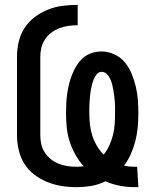

<svg xmlns="http://www.w3.org/2000/svg" viewBox="-20 -763 640 791"><path d="M534 8Q503 8 472.5 2Q442 -4 414 -16Q386 -2 355.5 3Q325 8 294 8Q263 8 232.5 3Q202 -2 174 -13.5Q146 -25 121 -44Q96 -63 80 -89Q64 -115 57 -145.5Q50 -176 50 -206V-529Q50 -560 57 -590.5Q64 -621 81 -647.5Q98 -674 123.5 -693Q149 -712 178 -723.5Q207 -735 238 -739Q269 -743 300 -743V-659Q281 -659 262 -656.5Q243 -654 225 -647Q207 -640 191.5 -628.5Q176 -617 165.5 -601Q155 -585 150.5 -566.5Q146 -548 146 -529V-206Q146 -188 150 -169.5Q154 -151 164 -135.5Q174 -120 188.5 -108Q203 -96 220.5 -89Q238 -82 256.5 -79Q275 -76 293 -76Q301 -76 309 -76.5Q317 -77 325 -78Q305 -100 290.5 -126Q276 -152 267 -180Q258 -208 255 -237.5Q252 -267 252 -297Q252 -317 253 -337.5Q254 -358 257 -378.5Q260 -399 265 -418.5Q270 -438 277.5 -457Q285 -476 296 -493.5Q307 -511 322.5 -524.5Q338 -538 358 -544.5Q378 -551 398 -551Q426 -551 451.5 -539Q477 -527 494.5 -506Q512 -485 522.5 -459Q533 -433 539.5 -406Q546 -379 548 -351.5Q550 -324 550 -297Q550 -268 547.5 -239.5Q545 -211 538 -183.5Q531 -156 519.5 -129.5Q508 -103 491 -81Q502 -78 513 -77Q524 -76 535 -76Q537 -76 539.5 -76Q542 -76 545 -76L550 8Q546 8 542 8Q538 8 534 8ZM407 -126Q421 -143 430.5 -164Q440 -185 445.5 -207Q451 -229 452.5 -251.5Q454 -274 454 -297Q454 -309 454 -321Q454 -333 453 -344.5Q452 -356 450.5 -368Q449 -380 447 -392Q445 -404 442 -415.5Q439 -427 434 -438Q429 -449 420 -458Q411 -467 399 -467Q387 -467 379 -457.5Q371 -448 366.5 -437Q362 -426 359 -414.5Q356 -403 354 -391.5Q352 -380 351 -368Q350 -356 349 -344Q348 -332 348 -320Q348 -308 348 -297Q348 -273 350.5 -250Q353 -227 360 -205Q367 -183 379 -162.5Q391 -142 407 -126Z"/></svg>

Font: Iosevka SS04 Medium Extended
Style: Regular
Weight: 500
Width: 7
Monospace: yes
Designer: Belleve Invis
Foundry: Belleve Invis
Version: Version 19.0.0; ttfautohint (v1.8.4)